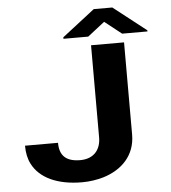

<svg xmlns="http://www.w3.org/2000/svg" viewBox="-60 -955 909 1020"><g transform="rotate(-5 394.5 -445.5)"><path d="M337 -108C259 -108 227 -144 227 -210H51C51 -172 58 -139 72 -112C112 -34 205 10 337 10C378 10 415 4 450 -6C550 -36 623 -108 623 -219V-711H447V-219C447 -155 410 -108 337 -108ZM752 -764 577 -901H478L304 -766V-758H436L527 -829L617 -758H752Z"/></g></svg>

Font: Asimov
Style: XWid
Weight: 500
Designer: Google
Version: Version 2.000980; 2014